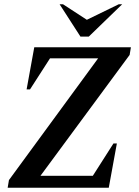

<svg xmlns="http://www.w3.org/2000/svg" viewBox="-20 -882 653 902"><path d="M16 0 22 -36 441 -608H215L121 -462H105L141 -660H595L589 -624L170 -56H416L513 -208H529L491 0ZM358 -710 260 -862H276L388 -789L538 -862H554L397 -710Z"/></svg>

Font: Spectral SemiBold
Style: Italic
Weight: 600
Italic angle: -10°
Designer: Jean-Baptiste Levee
Foundry: Production Type
Version: Version 2.001